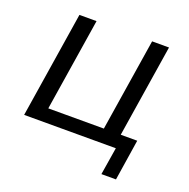

<svg xmlns="http://www.w3.org/2000/svg" viewBox="-115 -613 842 854"><g transform="rotate(20 305.5 -186.0)"><path d="M453 130 474 0H40L119 -502H200L131 -64H394L463 -502H543L474 -64H552L522 130Z"/></g></svg>

Font: Mulish
Style: Italic
Weight: 400
Italic angle: -9°
Designer: Vernon Adams
Foundry: Vernon Adams
Version: Version 3.603; ttfautohint (v1.8.3)